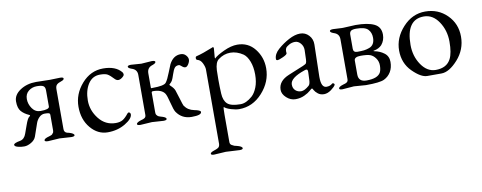

<svg xmlns="http://www.w3.org/2000/svg" viewBox="-61 -714 3234 1287"><g transform="rotate(-10 1555.5 -70.5)"><path d="M214 -205Q274 -205 274 -225V-335Q274 -357 262 -365Q250 -373 217.5 -373Q185 -373 161 -353.5Q137 -334 137 -299.5Q137 -265 158 -235Q179 -205 214 -205ZM387 3 307 -2 229 3Q206 3 206 -6.5Q206 -16 229 -24Q230 -24 237.5 -26.5Q245 -29 247 -29.5Q249 -30 255 -32.5Q261 -35 263 -37.5Q265 -40 268 -44Q274 -49 274 -62V-167Q274 -177 267 -180Q260 -183 238 -183Q216 -183 199.5 -166Q183 -149 176 -127L147 -43Q139 -20 113.5 -5Q88 10 66 10Q44 10 28 6Q0 0 0 -12Q0 -24 45 -32Q74 -38 86 -74L105 -127Q121 -173 133 -180.5Q145 -188 135 -192Q101 -207 82 -229Q63 -251 63 -296Q63 -341 109 -371.5Q155 -402 218 -402L311 -400L381 -402Q404 -402 404 -392.5Q404 -383 383.5 -376.5Q363 -370 353.5 -360.5Q344 -351 344 -330V-59Q344 -37 363 -31Q366 -30 376 -28Q410 -18 410 -6Q410 3 387 3Z M742 -329Q715 -358 699 -367Q683 -376 648 -376Q596 -376 567 -331Q538 -286 538 -218.5Q538 -151 582.5 -94.5Q627 -38 697 -38Q727 -38 745.5 -49.5Q764 -61 785 -88Q790 -93 794 -93Q798 -93 802 -88.5Q806 -84 806 -79Q806 -49 753.5 -17.5Q701 14 633.5 14Q566 14 517.5 -43.5Q469 -101 469 -188Q469 -275 529.5 -344Q590 -413 675.5 -413Q761 -413 800 -365Q805 -358 805 -349.5Q805 -341 790.5 -330Q776 -319 764 -319Q752 -319 742 -329Z M1014 3 936 -2 858 3Q835 3 835 -6Q835 -18 869 -28Q895 -34 899 -46Q901 -51 901 -59V-330Q901 -367 864 -378Q841 -386 841 -395.5Q841 -405 864 -405L934 -400L1006 -405Q1029 -405 1029 -395.5Q1029 -386 1006 -378Q969 -367 969 -328V-231Q969 -226 974 -226.5Q979 -227 980 -227Q1058 -227 1072.5 -245.5Q1087 -264 1105 -311Q1123 -358 1126 -363Q1154 -417 1204 -417Q1226 -417 1239.5 -402Q1253 -387 1253 -372.5Q1253 -358 1242.5 -341.5Q1232 -325 1221 -325Q1210 -325 1198 -336Q1186 -347 1180 -347Q1160 -347 1150.5 -334.5Q1141 -322 1131.5 -293Q1122 -264 1117 -255Q1112 -246 1106.5 -240.5Q1101 -235 1098 -232.5Q1095 -230 1095 -228Q1095 -226 1101 -220Q1122 -201 1128.5 -183.5Q1135 -166 1147.5 -123.5Q1160 -81 1164 -74Q1187 -40 1229.5 -32Q1272 -24 1272 -12Q1272 10 1205.5 10Q1139 10 1103 -43Q1093 -58 1080.5 -108.5Q1068 -159 1059 -173Q1038 -205 979 -205Q969 -205 969 -196V-62Q969 -49 973.5 -44.5Q978 -40 980 -37.5Q982 -35 988 -32.5Q994 -30 996 -29.5Q998 -29 1005.5 -26.5Q1013 -24 1014 -24Q1037 -16 1037 -6.5Q1037 3 1014 3Z M1483 285 1389 280 1309 285Q1288 285 1288 275.5Q1288 266 1316 257Q1344 248 1349 238.5Q1354 229 1354 220V-287Q1354 -304 1342 -329.5Q1330 -355 1308 -360Q1300 -362 1300 -372.5Q1300 -383 1307 -385Q1349 -395 1423 -425L1424 -426H1425Q1431 -426 1431 -417L1426 -357Q1426 -349 1427 -348Q1446 -367 1496.5 -390.5Q1547 -414 1589 -414Q1663 -414 1708 -357Q1753 -300 1753 -225Q1753 -133 1686.5 -59.5Q1620 14 1528 14Q1506 14 1474 4.5Q1442 -5 1428 -18Q1424 -18 1424 33V220Q1424 235 1435.5 241.5Q1447 248 1452.5 250Q1458 252 1469 254Q1505 263 1505 276Q1505 285 1483 285ZM1425 -269 1424 -205Q1424 -157 1426.5 -109.5Q1429 -62 1453 -39.5Q1477 -17 1543 -17Q1581 -17 1623 -54Q1644 -73 1658.5 -109.5Q1673 -146 1673 -196.5Q1673 -247 1658.5 -285Q1644 -323 1621 -340Q1578 -369 1533.5 -369Q1489 -369 1451 -340Q1428 -323 1425 -269Z M1903 -87Q1903 -61 1919 -46.5Q1935 -32 1958 -32Q1981 -32 2012 -59Q2023 -68 2024 -99L2026 -148Q2027 -169 2017 -169Q2010 -169 2003 -166Q1903 -132 1903 -87ZM1904 -314 1905 -300Q1905 -291 1876.5 -278Q1848 -265 1838 -265Q1828 -265 1828 -274Q1828 -308 1862.5 -338.5Q1897 -369 1939 -391.5Q1981 -414 2016.5 -414Q2052 -414 2076 -388Q2100 -362 2099 -325L2094 -109V-103Q2094 -32 2130 -32Q2155 -32 2170 -46Q2174 -50 2180 -46.5Q2186 -43 2186 -37V-36Q2180 -23 2155 -4.5Q2130 14 2105.5 14Q2081 14 2064.5 1Q2048 -12 2041 -25Q2034 -38 2032 -38Q2028 -38 2014 -25Q2000 -12 1972.5 1Q1945 14 1911.5 14Q1878 14 1850.5 -11Q1823 -36 1823 -65Q1823 -125 1896 -155L1998 -197Q2017 -205 2021 -211Q2025 -217 2026 -237L2028 -299V-301Q2028 -327 2011.5 -346Q1995 -365 1973.5 -365Q1952 -365 1933 -354.5Q1914 -344 1909 -335Q1904 -326 1904 -314Z M2347 -348V-252Q2347 -227 2374.5 -227Q2402 -227 2419.5 -229Q2437 -231 2456 -238Q2494 -252 2494 -302Q2494 -337 2473 -359Q2452 -381 2393 -381Q2366 -381 2356.5 -373Q2347 -365 2347 -348ZM2240 -405 2299 -402H2309L2393 -406Q2475 -406 2519 -385Q2563 -364 2563 -311Q2563 -272 2539 -243Q2519 -222 2487 -216Q2475 -214 2487 -211Q2524 -204 2552.5 -182.5Q2581 -161 2581 -122Q2581 -83 2564 -54.5Q2547 -26 2517 -11.5Q2487 3 2392 3L2311 -3L2234 3H2231Q2211 3 2211 -6Q2211 -18 2245 -28Q2271 -34 2275 -46Q2277 -51 2277 -59V-330Q2277 -367 2240 -378Q2217 -386 2217 -395.5Q2217 -405 2240 -405ZM2347 -172V-77Q2347 -27 2402 -27Q2480 -27 2499 -66Q2507 -84 2507 -111.5Q2507 -139 2491.5 -160.5Q2476 -182 2456 -189.5Q2436 -197 2391.5 -197Q2347 -197 2347 -172Z M2853 -383Q2733 -383 2733 -210Q2733 -133 2773 -74.5Q2813 -16 2871 -16Q2946 -16 2974 -71Q2994 -110 2994 -187Q2994 -264 2954 -323.5Q2914 -383 2853 -383ZM2708 -43Q2651 -100 2651 -186.5Q2651 -273 2715.5 -343.5Q2780 -414 2868 -414Q2956 -414 3016 -354.5Q3076 -295 3076 -207Q3076 -119 3016.5 -52.5Q2957 14 2903.5 14Q2850 14 2807.5 14Q2765 14 2708 -43Z"/></g></svg>

Font: EB Garamond
Style: Regular
Weight: 400
Version: Version 0.012